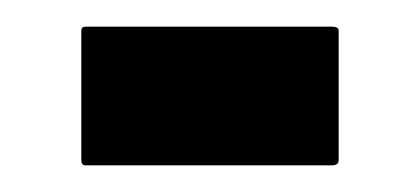

<svg xmlns="http://www.w3.org/2000/svg" viewBox="-20 -130 314 144"><path d="M44 -6Q41 -6 41 -10V-107Q41 -110 44 -110H229Q234 -110 234 -107V-10Q234 -6 229 -6Z"/></svg>

Font: Noto Naskh Arabic SemiBold
Style: Regular
Weight: 600
Designer: Monotype Design Team, David Williams, Mohamad Dakak and Nizar Qandah
Foundry: Monotype Imaging Inc.
Version: Version 2.016